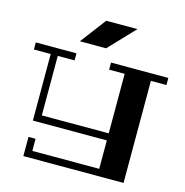

<svg xmlns="http://www.w3.org/2000/svg" viewBox="-131 -832 1141 1181"><g transform="rotate(15 440.0 -242.0)"><path d="M860 -424H761V226H123V104H168V181H594V0H123V-424H16V-469H275V-424H168V-45H594V-424H495V-469H860ZM599 -710 443 -546H276L400 -710Z"/></g></svg>

Font: Geostar Fill
Style: Regular
Weight: 400
Designer: Joe Prince
Foundry: Joe Prince
Version: Version 1.002